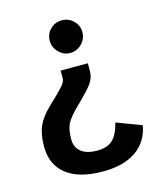

<svg xmlns="http://www.w3.org/2000/svg" viewBox="-109 -564 754 887"><g transform="rotate(-15 268.0 -120.0)"><path d="M192 -405Q192 -437 214.5 -459.5Q237 -482 269 -482Q302 -482 325 -459.5Q348 -437 348 -405Q348 -373 325 -349.5Q302 -326 269 -326Q238 -326 215 -349.5Q192 -373 192 -405ZM40 61Q40 2 57 -36.5Q74 -75 113 -112Q168 -164 186.5 -185Q205 -206 205 -221V-259H335V-221Q335 -190 316 -163.5Q297 -137 237 -79Q196 -39 183 -12.5Q170 14 170 61Q170 99 196.5 120.5Q223 142 274 142Q320 142 346.5 118.5Q373 95 387 38L506 83Q493 159 433.5 200.5Q374 242 274 242Q161 242 100.5 195Q40 148 40 61Z"/></g></svg>

Font: KoHo
Style: Bold
Weight: 700
Designer: Cadson Demak & Katatrad Team
Foundry: Cadson Demak Co.,Ltd.
Version: Version 1.000; ttfautohint (v1.6)